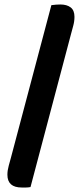

<svg xmlns="http://www.w3.org/2000/svg" viewBox="-20 -728 365 856"><path d="M116 106Q105 108 95.5 108Q86 108 77 108Q13 108 13 51Q13 32 19 10.5Q25 -11 29 -26L209 -705Q231 -708 249 -708Q278 -708 295 -695Q312 -682 312 -653Q312 -633 306.5 -613Q301 -593 296 -574Z"/></svg>

Font: Baloo Bhai 2 SemiBold
Style: Regular
Weight: 600
Designer: Supriya Tembe, Noopur Datye and Ek Type
Foundry: Ek Type
Version: Version 1.640;PS 1.000;hotconv 16.6.51;makeotf.lib2.5.65220;